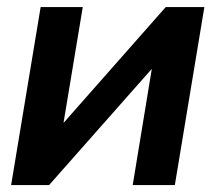

<svg xmlns="http://www.w3.org/2000/svg" viewBox="-20 -536 623 556"><path d="M486.3 0H364.3L419.4 -335.4H418.5L122.1 0H12.2L97.7 -515.6H219.7L164.1 -181.2H165L460 -515.6H571.8Z"/></svg>

Font: Inter Display SemiBold
Style: Italic
Weight: 600
Italic angle: -9.39999°
Designer: Rasmus Andersson
Foundry: rsms
Version: Version 4.000;git-a52131595